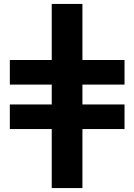

<svg xmlns="http://www.w3.org/2000/svg" viewBox="-20 -762 683 976"><path d="M243 194V-106H30V-231H243V-332H30V-457H243V-742H399V-457H613V-332H399V-231H613V-106H399V194Z"/></svg>

Font: Montserrat Thin
Style: Bold
Weight: 700
Version: Version 9.000